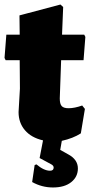

<svg xmlns="http://www.w3.org/2000/svg" viewBox="-23 -620 404 848"><path d="M2 -354 -3 -364 5 -467H64L63 -552L244 -600L256 -589L251 -467H349L354 -457L346 -354H247L241 -185Q241 -161 249.5 -151.5Q258 -142 280 -142Q306 -142 340 -154L352 -139L334 -31Q300 -9 250 2L243 42L277 61Q321 84 321 124Q321 161 291.5 184.5Q262 208 211 208Q162 208 119 184L130 109L138 106Q171 134 198 134Q214 134 214 120Q214 111 202 105L152 78L167 0Q115 -12 87 -45Q59 -78 59 -125L65 -229L64 -354Z"/></svg>

Font: Alegreya Sans SC Black
Style: Regular
Weight: 900
Designer: Juan Pablo del Peral
Foundry: Huerta Tipografica
Version: Version 2.007